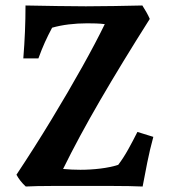

<svg xmlns="http://www.w3.org/2000/svg" viewBox="-20 -680 619 700"><path d="M74 0Q53 -19 40 -43Q107 -144 168.5 -245.5Q230 -347 280 -436.5Q330 -526 362 -592Q346 -594 330 -594.5Q314 -595 298 -595Q263 -595 230.5 -591Q198 -587 170 -579Q155 -551 143.5 -525.5Q132 -500 120 -467H65Q69 -517 71 -564.5Q73 -612 73 -660Q138 -659 190 -658Q242 -657 293 -657Q345 -657 396 -658Q447 -659 499 -660Q506 -649 513.5 -636Q521 -623 526 -611Q424 -450 345.5 -315Q267 -180 210 -64Q242 -61 273 -61Q310 -61 346.5 -65.5Q383 -70 411 -79Q430 -104 447.5 -135.5Q465 -167 481 -199L539 -181Q526 -133 517 -88Q508 -43 500 0Q452 -2 394.5 -2Q337 -2 280 -2Q220 -2 166.5 -2Q113 -2 74 0Z"/></svg>

Font: Ruwudu SemiBold
Style: Regular
Weight: 600
Designer: Becca Hirsbrunner Spalinger
Foundry: SIL International
Version: Version 3.000